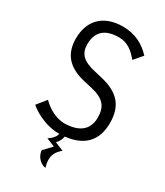

<svg xmlns="http://www.w3.org/2000/svg" viewBox="-228 -802 955 1114"><g transform="rotate(30 250.0 -244.5)"><path d="M203 145C204 191 247 223 273 223C267 205 264 188 264 173C264 140 278 113 309 88L251 64C268 47 276 28 279 10C402 -3 467 -70 467 -189C467 -303 413 -365 291 -393L240 -405C155 -424 125 -458 124 -519C125 -605 172 -646 265 -646C320 -646 358 -617 396 -571L444 -627C396 -679 337 -711 255 -712C120 -712 50 -634 50 -514C51 -416 99 -352 216 -325L268 -313C361 -293 390 -252 390 -181C390 -94 330 -55 233 -55C187 -58 136 -78 88 -126L38 -64C94 -16 175 12 233 12H244C240 30 227 49 197 69L253 92Z"/></g></svg>

Font: Mint Spirit
Style: Regular
Weight: 400
Designer: HARENDAL Hirwen
Foundry: Arkandis Digital Foundry.
Version: Version 1.004;FFEdit